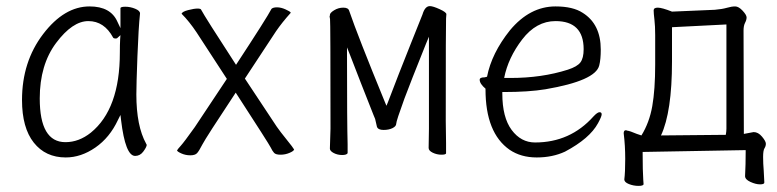

<svg xmlns="http://www.w3.org/2000/svg" viewBox="-20 -502 2540 628"><path d="M195 13Q129 13 90.5 -35.5Q52 -84 52 -175Q52 -300 121 -390.5Q190 -481 273 -481Q342 -481 364 -431L374 -410V-475Q374 -480 390 -480Q406 -480 422 -473.5Q438 -467 438 -458Q433 -411 429.5 -318Q426 -225 426 -193Q426 -90 458 -32L460 -28Q459 -20 448.5 -6Q438 8 422 8Q390 8 376 -109L374 -126L366 -110Q339 -52 292 -19.5Q245 13 195 13ZM194 -37Q238 -37 277 -68Q372 -145 372 -330Q372 -356 373 -374L374 -387L364 -378Q363 -376 357.5 -376Q352 -376 350 -379Q321 -433 269 -433Q217 -433 163.5 -361.5Q110 -290 110 -180Q110 -37 194 -37Z M559 -10Q561 -14 571.5 -25.5Q582 -37 617 -86L722 -244L623 -396Q599 -432 574 -457Q576 -464 595.5 -469Q615 -474 626 -474Q637 -474 638 -470Q650 -447 752 -290Q853 -444 868 -473Q873 -478 886 -478Q899 -478 913.5 -471.5Q928 -465 931 -461L930 -459Q903 -429 883 -400L781 -245L885 -88Q896 -72 917.5 -45.5Q939 -19 942 -13Q941 -8 927 -2Q913 4 897.5 4Q882 4 876.5 -2Q871 -8 865.5 -19.5Q860 -31 751 -199Q653 -51 642 -29.5Q631 -8 624.5 -1Q618 6 602.5 6Q587 6 573.5 0Q560 -6 559 -10ZM576 -455Z M1117 -1Q1114 5 1099 5Q1084 5 1071.5 -1.5Q1059 -8 1059 -16L1061 -81Q1061 -433 1059.5 -439.5Q1058 -446 1058 -448L1059 -451V-453Q1059 -460 1073 -468.5Q1087 -477 1103 -477Q1119 -477 1122 -467Q1150 -385 1239 -168L1244 -156L1249 -168Q1282 -255 1324 -360L1362 -455Q1370 -482 1386 -482Q1396 -482 1418 -472Q1440 -462 1440 -455.5Q1440 -449 1439 -441.5Q1438 -434 1438 -106L1439 -34V-1Q1439 4 1424 4Q1409 4 1395.5 -2.5Q1382 -9 1382 -18L1383 -81V-382L1373 -358Q1361 -328 1330 -250L1303 -180Q1276 -106 1276 -97.5Q1276 -89 1264 -83Q1252 -77 1234.5 -77Q1217 -77 1213 -87L1207 -113L1202 -125Q1158 -236 1125 -322L1115 -347V-320Q1115 -97 1117 -30Z M1828 -6Q1787 13 1735.5 13Q1684 13 1647 -12Q1568 -67 1568 -210V-212Q1549 -228 1549 -241Q1549 -249 1564 -249H1565L1573 -251Q1588 -328 1648 -403Q1713 -481 1797 -481Q1854 -481 1886 -460Q1945 -423 1945 -340Q1945 -307 1940 -288Q1928 -238 1764 -210Q1709 -201 1628 -201H1623V-196Q1623 -118 1653.5 -77Q1684 -36 1730 -36Q1845 -36 1921 -121Q1934 -135 1941 -135Q1948 -135 1948 -128Q1948 -121 1936 -99Q1909 -49 1828 -6ZM1629 -247H1650Q1752 -247 1837 -274Q1868 -284 1878.5 -298Q1889 -312 1889 -341Q1889 -433 1797 -433Q1734 -433 1688 -373Q1642 -313 1629 -247Z M2085 100Q2085 106 2068.5 106Q2052 106 2037 100Q2022 94 2022 85Q2025 62 2025 18Q2025 -26 2020 -66Q2020 -76 2027 -76H2029L2030 -75Q2040 -74 2063 -64L2078 -59Q2104 -101 2113.5 -155Q2123 -209 2123 -291V-387Q2123 -417 2120.5 -438Q2118 -459 2118 -468Q2118 -477 2131.5 -477Q2145 -477 2178 -464L2318 -470Q2342 -472 2357.5 -476.5Q2373 -481 2384.5 -481Q2396 -481 2409 -467Q2422 -453 2422 -445Q2422 -437 2417 -427.5Q2412 -418 2412 -402L2413 -70V-64L2445 -70Q2460 -70 2472.5 -55Q2485 -40 2485 -32Q2485 -24 2480.5 -17Q2476 -10 2476 11.5Q2476 33 2478 56L2480 95Q2480 101 2466 101Q2452 101 2434.5 93Q2417 85 2417 74Q2419 36 2419 -6V-11L2082 -5V0Q2082 57 2084 86ZM2417 74ZM2480 95ZM2142 -59 2354 -61Q2356 -73 2356 -81V-422L2178 -413V-301Q2178 -136 2142 -59Z"/></svg>

Font: LXGW WenKai Mono TC Light
Style: Regular
Weight: 300
Designer: LXGW / Fontworks Inc.
Foundry: LXGW / Fontworks Inc.
Version: Version 1.330